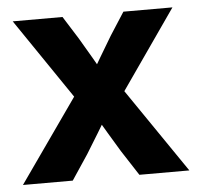

<svg xmlns="http://www.w3.org/2000/svg" viewBox="-43 -560 623 604"><g transform="rotate(-5 268.5 -258.0)"><path d="M5.7 0 213.9 -296.2 211 -232.5 18.5 -515.6H175.7L221 -443.6Q240.7 -410.4 258.4 -379.9Q276 -349.3 293.6 -318.3H247.6Q266 -349.3 283.7 -379.9Q301.5 -410.4 321.7 -443.6L368 -515.6H522.9L325.7 -232.5L328.4 -296.5L531.2 0H373.4L322 -79.2Q302.5 -111.4 284.9 -140.9Q267.4 -170.4 249.7 -200.4H289.4Q271.2 -170.4 253.6 -140.9Q235.9 -111.4 215.7 -79.2L163 0Z"/></g></svg>

Font: Inter Khmer Looped
Style: Regular
Weight: 400
Designer: Rasmus Andersson, Sovichet Tep
Foundry: Anagata Design
Version: Version 1.000